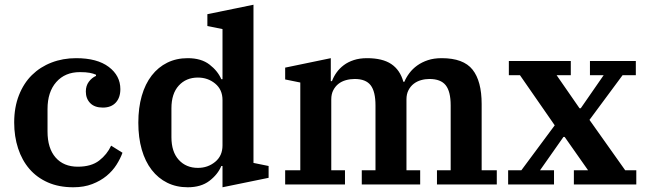

<svg xmlns="http://www.w3.org/2000/svg" viewBox="-20 -780 2732 812"><path d="M290 12Q229 12 182.5 -8.5Q136 -29 104.5 -65.5Q73 -102 56.5 -152.5Q40 -203 40 -262Q40 -326 60 -377Q80 -428 115 -462.5Q150 -497 198 -515.5Q246 -534 302 -534Q391 -534 440 -497Q489 -460 489 -403Q489 -367 469.5 -346Q450 -325 415 -325Q380 -325 361.5 -344Q343 -363 343 -393Q343 -417 355.5 -434Q368 -451 386 -459V-464Q375 -469 359.5 -472Q344 -475 318 -475Q255 -475 218 -433Q181 -391 181 -319V-224Q181 -153 215 -114Q249 -75 309 -75Q366 -75 399.5 -101Q433 -127 450 -164L498 -134Q489 -109 472.5 -83Q456 -57 430.5 -36Q405 -15 370 -1.5Q335 12 290 12Z M774 12Q726 12 687.5 -7Q649 -26 621.5 -61.5Q594 -97 579.5 -147.5Q565 -198 565 -261Q565 -324 579.5 -374.5Q594 -425 621.5 -460.5Q649 -496 687.5 -515Q726 -534 774 -534Q831 -534 866 -507Q901 -480 916 -445H921V-657L857 -670V-720L1052 -760V-91L1116 -78V-28L921 12V-78H916Q901 -42 865.5 -15Q830 12 774 12ZM817 -70Q859 -70 890 -95.5Q921 -121 921 -165V-357Q921 -401 890 -426.5Q859 -452 817 -452Q767 -452 736 -418Q705 -384 705 -322V-200Q705 -138 736 -104Q767 -70 817 -70Z M1186 -60H1250V-431L1186 -444V-494L1379 -534V-437H1384Q1391 -456 1403.5 -473.5Q1416 -491 1434 -504.5Q1452 -518 1476.5 -526Q1501 -534 1532 -534Q1598 -534 1635 -509Q1672 -484 1686 -434H1690Q1698 -453 1711.5 -471Q1725 -489 1744.5 -503Q1764 -517 1789.5 -525.5Q1815 -534 1848 -534Q1940 -534 1978.5 -485.5Q2017 -437 2017 -340V-60H2081V0H1828V-60H1886V-334Q1886 -393 1865 -419.5Q1844 -446 1796 -446Q1778 -446 1760.5 -441Q1743 -436 1729.5 -425.5Q1716 -415 1707.5 -398.5Q1699 -382 1699 -360V-60H1757V0H1510V-60H1568V-334Q1568 -393 1547.5 -419.5Q1527 -446 1480 -446Q1461 -446 1443 -441Q1425 -436 1411.5 -425.5Q1398 -415 1389.5 -398.5Q1381 -382 1381 -360V-60H1439V0H1186Z M2129 -60H2185L2326 -250L2179 -462H2132V-522H2394V-462H2334L2431 -322H2436L2533 -462H2475V-522H2669V-462H2613L2473 -273L2624 -60H2671V0H2407V-60H2467L2368 -201H2363L2264 -60H2323V0H2129Z"/></svg>

Font: IBM Plex Serif SemiBold
Style: Regular
Weight: 600
Designer: Mike Abbink, Paul van der Laan, Pieter van Rosmalen
Foundry: Bold Monday
Version: Version 2.5